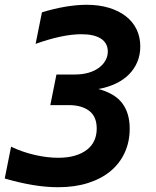

<svg xmlns="http://www.w3.org/2000/svg" viewBox="-25 -762 647 796"><path d="M215.8 14.2Q165.5 14.2 110.1 4.9Q54.7 -4.4 -5.4 -22L21 -153.8Q66.9 -131.8 118.2 -119.9Q169.4 -107.9 216.3 -107.9Q255.9 -107.9 285.6 -116.7Q315.4 -125.5 335.7 -141.4Q356 -157.2 366 -179.4Q376 -201.7 376 -229Q376 -278.8 344.7 -302.5Q313.5 -326.2 260.7 -326.2H183.6L209 -453.1H285.6Q315.9 -453.1 341.1 -460.2Q366.2 -467.3 384 -480.2Q401.9 -493.2 411.9 -510.7Q421.9 -528.3 421.9 -548.8Q421.9 -583 393.8 -601.6Q365.7 -620.1 312.5 -620.1Q272.9 -620.1 224.9 -609.9Q176.8 -599.6 122.6 -580.1L148.9 -710.9Q200.2 -726.6 247.3 -734.4Q294.4 -742.2 334 -742.2Q385.3 -742.2 426.5 -729.7Q467.8 -717.3 496.8 -694.6Q525.9 -671.9 541.3 -640.1Q556.6 -608.4 556.6 -569.3Q556.6 -535.2 544.7 -506.1Q532.7 -477.1 510.5 -454.3Q488.3 -431.6 456.1 -416Q423.8 -400.4 382.8 -393.1Q451.7 -374.5 482.2 -333.5Q512.7 -292.5 512.7 -229Q512.7 -173.8 491.9 -128.9Q471.2 -84 432.9 -52.2Q394.5 -20.5 339.6 -3.2Q284.7 14.2 215.8 14.2Z"/></svg>

Font: Hack
Style: Bold Italic
Weight: 700
Italic angle: -11°
Monospace: yes
Designer: Christopher Simpkins
Foundry: Christopher Simpkins
Version: Version 2.017; ttfautohint (v1.4.1) -l 4 -r 80 -G 350 -x 0 -